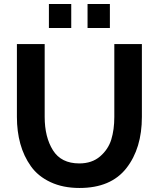

<svg xmlns="http://www.w3.org/2000/svg" viewBox="-20 -929 790 954"><path d="M334 -790H223V-909H334ZM526 -790H415V-909H526ZM374 -117Q437 -117 477.5 -152Q518 -187 533 -236Q548 -285 548 -348V-710H685V-348Q685 -192 608 -93.5Q531 5 375 5Q293 5 231 -24Q169 -53 133.5 -103Q98 -153 81 -214.5Q64 -276 64 -348V-710H202V-348Q202 -248 243 -182.5Q284 -117 374 -117Z"/></svg>

Font: Raleway
Style: Bold
Weight: 700
Designer: Matt McInerney, Pablo Impallari, Rodrigo Fuenzalida
Foundry: Matt McInerney, Pablo Impallari, Rodrigo Fuenzalida
Version: Version 3.000